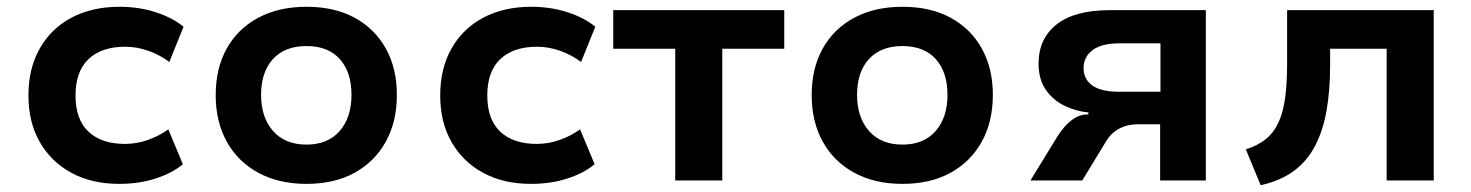

<svg xmlns="http://www.w3.org/2000/svg" viewBox="-20 -533 4344 567"><path d="M332 10Q251 10 191 -22.5Q131 -55 97.5 -113.5Q64 -172 64 -251Q64 -331 97.5 -390Q131 -449 191.5 -481Q252 -513 333 -513Q391 -513 441 -496.5Q491 -480 522 -454L480 -350Q452 -371 418 -383Q384 -395 350 -395Q280 -395 241.5 -358.5Q203 -322 203 -251Q203 -180 241.5 -144Q280 -108 349 -108Q384 -108 417.5 -120Q451 -132 477 -151L520 -48Q489 -22 440 -6Q391 10 332 10Z M885 10Q803 10 742.5 -23Q682 -56 649.5 -115Q617 -174 617 -252Q617 -331 649.5 -389.5Q682 -448 742.5 -480.5Q803 -513 885 -513Q968 -513 1027.5 -480.5Q1087 -448 1119.5 -389.5Q1152 -331 1152 -253Q1152 -174 1119.5 -115Q1087 -56 1027.5 -23Q968 10 885 10ZM885 -106Q948 -106 983 -146Q1018 -186 1018 -253Q1018 -320 983.5 -358.5Q949 -397 885 -397Q821 -397 786 -358.5Q751 -320 751 -253Q751 -186 786.5 -146Q822 -106 885 -106Z M1548 10Q1467 10 1407 -22.5Q1347 -55 1313.5 -113.5Q1280 -172 1280 -251Q1280 -331 1313.5 -390Q1347 -449 1407.5 -481Q1468 -513 1549 -513Q1607 -513 1657 -496.5Q1707 -480 1738 -454L1696 -350Q1668 -371 1634 -383Q1600 -395 1566 -395Q1496 -395 1457.5 -358.5Q1419 -322 1419 -251Q1419 -180 1457.5 -144Q1496 -108 1565 -108Q1600 -108 1633.5 -120Q1667 -132 1693 -151L1736 -48Q1705 -22 1656 -6Q1607 10 1548 10Z M1974 0V-389H1791V-503H2296V-389H2113V0Z M2645 10Q2563 10 2502.5 -23Q2442 -56 2409.5 -115Q2377 -174 2377 -252Q2377 -331 2409.5 -389.5Q2442 -448 2502.5 -480.5Q2563 -513 2645 -513Q2728 -513 2787.5 -480.5Q2847 -448 2879.5 -389.5Q2912 -331 2912 -253Q2912 -174 2879.5 -115Q2847 -56 2787.5 -23Q2728 10 2645 10ZM2645 -106Q2708 -106 2743 -146Q2778 -186 2778 -253Q2778 -320 2743.5 -358.5Q2709 -397 2645 -397Q2581 -397 2546 -358.5Q2511 -320 2511 -253Q2511 -186 2546.5 -146Q2582 -106 2645 -106Z M3023 0 3102 -129Q3122 -161 3144.5 -178Q3167 -195 3190 -195H3194V-201Q3159 -204 3125 -220Q3091 -236 3069 -267Q3047 -298 3047 -345Q3047 -419 3100.5 -461Q3154 -503 3257 -503H3541V0H3406V-166H3340Q3309 -166 3285 -153Q3261 -140 3246 -115L3176 0ZM3285 -262H3407V-405H3285Q3233 -405 3206.5 -385Q3180 -365 3180 -332Q3180 -299 3206 -280.5Q3232 -262 3285 -262Z M3703 14 3659 -92Q3695 -103 3719 -123Q3743 -143 3756.5 -173.5Q3770 -204 3775.5 -246.5Q3781 -289 3781 -345V-503H4214V0H4075V-389H3908V-341Q3908 -266 3897.5 -206.5Q3887 -147 3863.5 -102Q3840 -57 3800.5 -28Q3761 1 3703 14Z"/></svg>

Font: Nunito Sans 6pt
Style: Bold
Weight: 700
Version: Version 3.101;gftools[0.9.27]